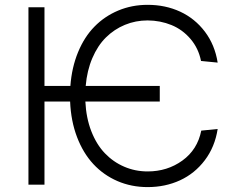

<svg xmlns="http://www.w3.org/2000/svg" viewBox="-20 -757 969 787"><path d="M634.9 -404.8V-340.9H329.9Q333.1 -273.8 354.2 -219.3Q375.4 -164.8 409.8 -128.9Q444.2 -93 489.2 -73.7Q534.1 -54.3 585.2 -54.3Q665.8 -54.3 727.6 -98.9Q789.4 -143.5 805 -221.6L872.2 -228.3Q860.8 -154.8 819.6 -100.3Q778.4 -45.8 717.9 -17.9Q657.3 9.9 585.2 9.9Q518.8 9.9 461.6 -14.7Q404.5 -39.4 362.6 -84.5Q320.7 -129.6 295.6 -195.5Q270.6 -261.4 267.4 -340.9H162.3V0H96.6V-727.3H162.3V-404.8H268.5Q274.1 -480.5 299.9 -543Q325.6 -605.5 367.2 -647.9Q408.7 -690.3 464.7 -713.8Q520.6 -737.2 585.2 -737.2Q658 -737.2 718.6 -709.2Q779.1 -681.1 820 -627Q860.8 -572.8 872.2 -500.4L804 -507.1Q793.7 -558.9 761 -597.3Q728.3 -635.7 682.9 -654.3Q637.4 -672.9 585.2 -673.3Q535.9 -673.3 492 -655.2Q448.2 -637.1 414.2 -603.5Q380.3 -570 358.5 -518.8Q336.6 -467.7 331.3 -404.8Z"/></svg>

Font: Inter Light BETA
Style: Regular
Weight: 300
Designer: Rasmus Andersson
Foundry: rsms
Version: Version 3.011;git-f93a4a705